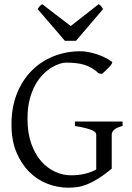

<svg xmlns="http://www.w3.org/2000/svg" viewBox="-20 -872 623 907"><path d="M508.8 -580.1Q512.2 -577.6 507.8 -570.6Q503.4 -563.5 495.4 -554.7Q487.3 -545.9 477.8 -537.4Q468.3 -528.8 461.9 -522.9L445.8 -525.9Q429.7 -541 412.6 -551Q395.5 -561 376.7 -566.4Q357.9 -571.8 336.9 -574Q315.9 -576.2 292 -576.2Q279.8 -576.2 261.5 -570.6Q243.2 -564.9 222.9 -552.5Q202.6 -540 182.6 -519.8Q162.6 -499.5 146.2 -470Q129.9 -440.4 119.9 -401.1Q109.9 -361.8 109.9 -311Q109.9 -243.2 127.9 -192.9Q146 -142.6 175.3 -109.6Q204.6 -76.7 241.2 -60.3Q277.8 -43.9 314.9 -43.9Q350.6 -43.9 380.6 -51Q410.6 -58.1 434.6 -71.3V-236.8Q434.6 -242.2 429.9 -247.3Q425.3 -252.4 413.8 -257.3Q402.3 -262.2 383.1 -267.1Q363.8 -272 334 -276.9V-297.9H559.1V-276.9Q531.2 -270 519.5 -259Q507.8 -248 507.8 -236.8V-75.2Q471.7 -45.4 443.1 -27.8Q414.6 -10.3 390.6 -0.7Q366.7 8.8 345.2 11.7Q323.7 14.6 301.8 14.6Q252.4 14.6 204.6 -3.7Q156.7 -22 118.9 -59.3Q81.1 -96.7 57.6 -152.6Q34.2 -208.5 34.2 -284.2Q34.2 -365.2 59.8 -429.4Q85.4 -493.7 129.9 -538.3Q174.3 -583 233.6 -606.4Q293 -629.9 359.9 -629.9Q376 -629.9 395.3 -626.5Q414.6 -623 434.6 -616.7Q454.6 -610.4 473.9 -601.1Q493.2 -591.8 508.8 -580.1ZM338.9 -679.2H286.6L157.7 -829.1Q161.1 -834 163.6 -837.4Q166 -840.8 168.2 -843.3Q170.4 -845.7 173.1 -847.7Q175.8 -849.6 179.7 -852.1L314 -749L445.8 -852.1Q454.1 -847.7 457.5 -843.3Q460.9 -838.9 466.8 -829.1Z"/></svg>

Font: Gentium Plus Am
Style: Regular
Weight: 400
Designer: J. Victor Gaultney, Annie Olsen, Iska Routamaa, Becca Hirsbrunner
Foundry: SIL International
Version: Version 5.000